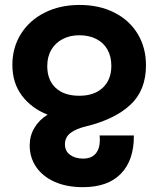

<svg xmlns="http://www.w3.org/2000/svg" viewBox="-20 -580 640 776"><path d="M100 8Q100 -31 119 -63.2Q138 -95.5 172.5 -116.5Q107.5 -142 68.8 -193.2Q30 -244.5 30 -318Q30 -387.5 64.5 -442.8Q99 -498 160.8 -529Q222.5 -560 301.5 -560Q381 -560 442 -529.2Q503 -498.5 536.5 -443Q570 -387.5 570 -316Q570 -215 507 -156.5Q444 -98 330.5 -70Q289 -60.5 265.8 -43.2Q242.5 -26 242.5 3.5Q242.5 30.5 263.2 45.8Q284 61 315.5 61Q349.5 61 366.5 41Q383.5 21 383.5 -13.5Q383.5 -26 382.5 -32.5H521Q522 66.5 469.2 121.5Q416.5 176.5 315 176.5Q249 176.5 200.2 154.5Q151.5 132.5 125.8 94.2Q100 56 100 8ZM430 -314Q430 -352.5 413.8 -380.5Q397.5 -408.5 368.2 -423Q339 -437.5 300.5 -437.5Q263 -437.5 233.5 -422.2Q204 -407 187.5 -379Q171 -351 171 -313Q171 -256.5 205 -224.8Q239 -193 300.5 -193Q361 -193 395.5 -225.5Q430 -258 430 -314Z"/></svg>

Font: JuliaMono ExtraBold
Style: Regular
Weight: 800
Monospace: yes
Designer: cormullion
Foundry: corm
Version: Version 0.055; ttfautohint (v1.8.4)